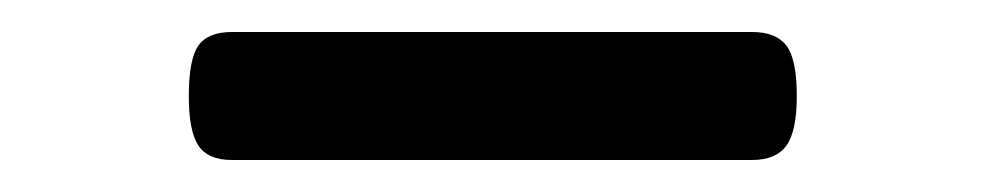

<svg xmlns="http://www.w3.org/2000/svg" viewBox="-20 -401 616 120"><path d="M125 -301Q110 -301 104 -310Q98 -319 98 -341Q98 -364 104 -372.5Q110 -381 125 -381H450Q465 -381 471.5 -372.5Q478 -364 478 -341Q478 -319 471.5 -310Q465 -301 450 -301Z"/></svg>

Font: Playwrite US Modern
Style: Regular
Weight: 400
Designer: Veronika Burian, José Scaglione
Foundry: TypeTogether
Version: Version 1.002